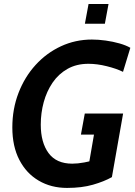

<svg xmlns="http://www.w3.org/2000/svg" viewBox="-20 -908 660 942"><path d="M309 14Q230.5 14 169.8 -21.8Q109 -57.5 74.8 -123.8Q40.5 -190 40.5 -282.5Q40.5 -373.5 70.8 -452Q101 -530.5 154.5 -589.2Q208 -648 279 -681Q350 -714 431 -714Q463 -714 498.8 -709Q534.5 -704 566.8 -694.8Q599 -685.5 619.5 -673.5L583.5 -555.5Q551 -571.5 503.8 -583.2Q456.5 -595 414 -595Q355.5 -595 311.5 -570.2Q267.5 -545.5 238.2 -502.8Q209 -460 194.5 -406.8Q180 -353.5 180 -296.5Q180 -209 218.2 -157Q256.5 -105 334.5 -105Q361.5 -105 393.5 -111Q425.5 -117 465 -128L409 -62L450.5 -302L496.5 -247.5H377L396 -351H584L529 -39Q491 -17.5 436.2 -1.8Q381.5 14 309 14ZM396.5 -791.5 414.5 -888.5H512.5L494.5 -791.5Z"/></svg>

Font: Cabin
Style: Bold Italic
Weight: 700
Width: 4
Italic angle: -10°
Designer: Pablo Impallari
Foundry: Pablo Impallari. http://www.impallari.com Igino Marini. http://www.ikern.com
Version: Version 3.001